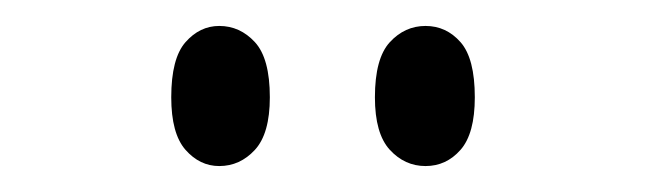

<svg xmlns="http://www.w3.org/2000/svg" viewBox="-20 -768 501 148"><path d="M308 -640Q292 -640 280.5 -652.5Q269 -665 269 -693Q269 -723 280.5 -735.5Q292 -748 308 -748Q324 -748 335 -735.5Q346 -723 346 -693Q346 -665 335 -652.5Q324 -640 308 -640ZM149 -640Q134 -640 123 -652.5Q112 -665 112 -693Q112 -723 123 -735.5Q134 -748 149 -748Q165 -748 176.5 -735.5Q188 -723 188 -693Q188 -665 176.5 -652.5Q165 -640 149 -640Z"/></svg>

Font: Noto Serif Display ExtraCondensed Medium
Style: Regular
Weight: 500
Width: 2
Designer: Monotype Design Team
Foundry: Monotype Imaging Inc.
Version: Version 2.009